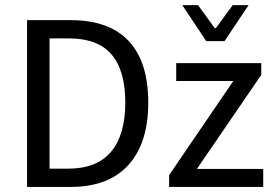

<svg xmlns="http://www.w3.org/2000/svg" viewBox="-20 -735 1081 755"><path d="M86.4 0V-655.8H257.3Q409.2 -655.8 486.1 -573.7Q563 -491.7 563 -331.5Q563 -172.4 484.9 -86.2Q406.7 0 258.3 0ZM174.8 -71.8H248Q361.3 -71.8 417 -138.7Q472.7 -205.6 472.7 -331.5Q472.7 -457.5 418.7 -520.8Q364.7 -584 251 -584H174.8ZM645 0V-46.4L897.5 -416.5H672.9V-486.8H1007.3V-440.4L754.4 -70.8H1015.1V0ZM791 -573.2 696.8 -714.8H758.8L824.7 -624H828.6L895 -714.8H957.5L862.8 -573.2Z"/></svg>

Font: Varta Light Medium
Style: Regular
Weight: 500
Version: Version 1.004